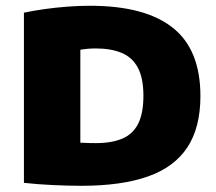

<svg xmlns="http://www.w3.org/2000/svg" viewBox="-20 -622 732 650"><path d="M256 7Q210.5 7 158.2 4.5Q106 2 61 -3V-579Q93 -586 130.8 -591.2Q168.5 -596.5 208 -599.5Q247.5 -602.5 284.5 -602.5Q471 -602.5 564.8 -528.2Q658.5 -454 658.5 -297Q658.5 -190 614.2 -123Q570 -56 480.5 -24.5Q391 7 256 7ZM304.5 -137.5Q358.5 -137.5 394.2 -152.8Q430 -168 447.8 -203.2Q465.5 -238.5 465.5 -298Q465.5 -357 447 -392.2Q428.5 -427.5 392.2 -442.8Q356 -458 303.5 -458Q291 -458 276.8 -456.8Q262.5 -455.5 252 -453.5V-139Q266.5 -138 279.5 -137.8Q292.5 -137.5 304.5 -137.5Z"/></svg>

Font: Encode Sans SC Condensed Thin ExtraBold
Style: Regular
Weight: 800
Version: Version 3.002